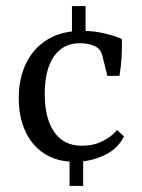

<svg xmlns="http://www.w3.org/2000/svg" viewBox="-20 -539 470 635"><path d="M255 -25V76H210V-25ZM218 -519H263V-413H218ZM42 -215Q42 -280 66.5 -330Q91 -380 137.5 -408.5Q184 -437 252 -437Q290 -437 325.5 -428.5Q361 -420 383 -410Q384 -381 382 -348.5Q380 -316 375 -288H335L320 -349Q318 -359 314.5 -366Q311 -373 305 -379Q284 -396 243 -396Q189 -396 158.5 -352.5Q128 -309 128 -229Q128 -146 160 -101.5Q192 -57 250 -57Q289 -57 319 -72Q349 -87 367 -109L390 -88Q371 -48 326 -26Q281 -4 226 -4Q168 -4 126.5 -31Q85 -58 63.5 -105.5Q42 -153 42 -215Z"/></svg>

Font: Yrsa
Style: Regular
Weight: 400
Designer: Anna Giedrys (Yrsa+Rasa design), David Brezina (Yrsa art-direction, Rasa art-direction, design)
Foundry: Rosetta Type Foundry
Version: Version 2.004